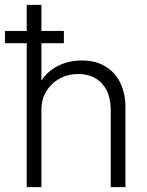

<svg xmlns="http://www.w3.org/2000/svg" viewBox="-36 -772 608 792"><path d="M74.2 -593.8H-15.6V-644.5H74.2V-752H134.8V-644.5H227.5V-593.8H134.8V-441.4H136.2Q160.2 -479 204.3 -500.7Q248.5 -522.5 301.8 -522.5Q359.4 -522.5 399.9 -497.3Q440.4 -472.2 460.9 -428.7Q481.4 -385.3 481.4 -331.1V0H420.9V-317.4Q420.4 -389.6 384 -428Q347.7 -466.3 287.1 -466.8Q245.1 -466.8 210.4 -448Q175.8 -429.2 155.3 -395.8Q134.8 -362.3 134.8 -319.3V0H74.2Z"/></svg>

Font: Reddit Sans Chocolate Light
Style: Regular
Weight: 300
Designer: Stephen Hutchings
Foundry: Reddit
Version: Version 1.013